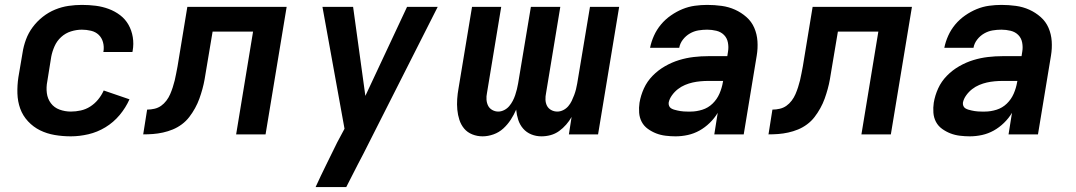

<svg xmlns="http://www.w3.org/2000/svg" viewBox="-20 -548 4390 783"><path d="M269 8Q235 8 203 2.5Q171 -3 143.5 -16.5Q116 -30 94.5 -53Q73 -76 62.5 -105Q52 -134 51 -167Q50 -200 55 -233L72 -333Q76 -360 86 -387Q96 -414 113.5 -437.5Q131 -461 154.5 -479.5Q178 -498 205 -509Q232 -520 259.5 -524Q287 -528 314 -528Q343 -528 370.5 -524.5Q398 -521 423.5 -511.5Q449 -502 470 -486Q491 -470 504 -447Q517 -424 521.5 -396.5Q526 -369 521 -341L520 -336H401L402 -338Q405 -358 400 -376Q395 -394 382.5 -406Q370 -418 351.5 -422.5Q333 -427 314 -427Q292 -427 269.5 -420Q247 -413 229.5 -397Q212 -381 202.5 -359.5Q193 -338 189 -317L173 -217Q168 -192 171 -168.5Q174 -145 187.5 -127Q201 -109 223 -101Q245 -93 269 -93Q289 -93 309.5 -97.5Q330 -102 348 -113.5Q366 -125 380 -142Q394 -159 403 -179L508 -143Q493 -109 468 -79Q443 -49 410 -29Q377 -9 340.5 -0.5Q304 8 269 8Z M564 0 580 -101Q595 -101 610 -104.5Q625 -108 637 -116.5Q649 -125 658.5 -137.5Q668 -150 674 -164Q680 -178 684.5 -192Q689 -206 692.5 -220Q696 -234 698.5 -248.5Q701 -263 704 -277L744 -520H1149L1063 0H943L1012 -419H847L821 -264Q818 -245 814.5 -225Q811 -205 805.5 -185Q800 -165 793 -145.5Q786 -126 775.5 -107Q765 -88 752 -71Q739 -54 721.5 -41Q704 -28 684.5 -20Q665 -12 644.5 -7.5Q624 -3 604 -1.5Q584 0 564 0Z M1267 215Q1288 169 1310.5 123.5Q1333 78 1355 33L1385 -23L1295 -520H1420L1470 -157L1640 -520H1765L1462 79L1439 123L1392 215Z M1948 8Q1926 8 1906 0Q1886 -8 1873 -23.5Q1860 -39 1853.5 -59Q1847 -79 1845 -100.5Q1843 -122 1844.5 -144Q1846 -166 1850 -188L1905 -520H2024L1966 -169Q1963 -155 1964 -141.5Q1965 -128 1970.5 -117Q1976 -106 1987.5 -99.5Q1999 -93 2012 -93Q2024 -93 2036 -99Q2048 -105 2056.5 -115Q2065 -125 2071 -136.5Q2077 -148 2081 -160Q2085 -172 2088 -184Q2091 -196 2093 -208L2145 -520H2265L2207 -169Q2204 -155 2204.5 -141.5Q2205 -128 2210.5 -117Q2216 -106 2227.5 -99.5Q2239 -93 2253 -93Q2265 -93 2277 -99Q2289 -105 2297.5 -115Q2306 -125 2311.5 -136.5Q2317 -148 2321.5 -160Q2326 -172 2329 -184Q2332 -196 2334 -208L2386 -520H2505L2419 0H2300L2311 -71Q2302 -55 2289 -40Q2276 -25 2260 -13.5Q2244 -2 2225.5 3Q2207 8 2188 8Q2166 8 2146.5 0Q2127 -8 2113.5 -23.5Q2100 -39 2093.5 -59Q2087 -79 2085 -101Q2076 -80 2063 -60Q2050 -40 2032.5 -24Q2015 -8 1992.5 0Q1970 8 1948 8Z M2735 8Q2715 8 2694.5 5.5Q2674 3 2656 -4Q2638 -11 2622 -22.5Q2606 -34 2597 -51Q2588 -68 2586.5 -88.5Q2585 -109 2588 -129Q2593 -159 2606 -187.5Q2619 -216 2641.5 -239Q2664 -262 2692 -278Q2720 -294 2749.5 -303Q2779 -312 2809 -315.5Q2839 -319 2869 -319H2946L2949 -338Q2952 -356 2948.5 -374.5Q2945 -393 2932.5 -405.5Q2920 -418 2901.5 -422.5Q2883 -427 2864 -427Q2846 -427 2828 -424Q2810 -421 2793.5 -411.5Q2777 -402 2765 -386.5Q2753 -371 2750 -353H2631Q2636 -378 2647 -402.5Q2658 -427 2675.5 -448Q2693 -469 2716 -485Q2739 -501 2763.5 -511Q2788 -521 2813.5 -524.5Q2839 -528 2864 -528Q2894 -528 2923 -524Q2952 -520 2977.5 -508.5Q3003 -497 3024 -478.5Q3045 -460 3056 -434.5Q3067 -409 3069 -380Q3071 -351 3066 -321L3013 0H2893L2907 -88Q2894 -66 2874.5 -47Q2855 -28 2832.5 -15.5Q2810 -3 2785 2.5Q2760 8 2735 8ZM2797 -93Q2820 -93 2844 -100.5Q2868 -108 2886 -125.5Q2904 -143 2914 -166Q2924 -189 2928 -213L2929 -218H2869Q2853 -218 2836.5 -216.5Q2820 -215 2804.5 -211.5Q2789 -208 2773.5 -201.5Q2758 -195 2744.5 -184.5Q2731 -174 2720.5 -159.5Q2710 -145 2707 -130Q2706 -123 2708.5 -116.5Q2711 -110 2716.5 -106.5Q2722 -103 2728.5 -101Q2735 -99 2742 -97.5Q2749 -96 2755 -95Q2761 -94 2768.5 -93.5Q2776 -93 2783 -93Q2790 -93 2797 -93Z M3114 0 3130 -101Q3145 -101 3160 -104.5Q3175 -108 3187 -116.5Q3199 -125 3208.5 -137.5Q3218 -150 3224 -164Q3230 -178 3234.5 -192Q3239 -206 3242.5 -220Q3246 -234 3248.5 -248.5Q3251 -263 3254 -277L3294 -520H3699L3613 0H3493L3562 -419H3397L3371 -264Q3368 -245 3364.5 -225Q3361 -205 3355.5 -185Q3350 -165 3343 -145.5Q3336 -126 3325.5 -107Q3315 -88 3302 -71Q3289 -54 3271.5 -41Q3254 -28 3234.5 -20Q3215 -12 3194.5 -7.5Q3174 -3 3154 -1.5Q3134 0 3114 0Z M3935 8Q3915 8 3894.5 5.5Q3874 3 3856 -4Q3838 -11 3822 -22.5Q3806 -34 3797 -51Q3788 -68 3786.5 -88.5Q3785 -109 3788 -129Q3793 -159 3806 -187.5Q3819 -216 3841.5 -239Q3864 -262 3892 -278Q3920 -294 3949.5 -303Q3979 -312 4009 -315.5Q4039 -319 4069 -319H4146L4149 -338Q4152 -356 4148.5 -374.5Q4145 -393 4132.5 -405.5Q4120 -418 4101.5 -422.5Q4083 -427 4064 -427Q4046 -427 4028 -424Q4010 -421 3993.5 -411.5Q3977 -402 3965 -386.5Q3953 -371 3950 -353H3831Q3836 -378 3847 -402.5Q3858 -427 3875.5 -448Q3893 -469 3916 -485Q3939 -501 3963.5 -511Q3988 -521 4013.5 -524.5Q4039 -528 4064 -528Q4094 -528 4123 -524Q4152 -520 4177.5 -508.5Q4203 -497 4224 -478.5Q4245 -460 4256 -434.5Q4267 -409 4269 -380Q4271 -351 4266 -321L4213 0H4093L4107 -88Q4094 -66 4074.5 -47Q4055 -28 4032.5 -15.5Q4010 -3 3985 2.5Q3960 8 3935 8ZM3997 -93Q4020 -93 4044 -100.5Q4068 -108 4086 -125.5Q4104 -143 4114 -166Q4124 -189 4128 -213L4129 -218H4069Q4053 -218 4036.5 -216.5Q4020 -215 4004.5 -211.5Q3989 -208 3973.5 -201.5Q3958 -195 3944.5 -184.5Q3931 -174 3920.5 -159.5Q3910 -145 3907 -130Q3906 -123 3908.5 -116.5Q3911 -110 3916.5 -106.5Q3922 -103 3928.5 -101Q3935 -99 3942 -97.5Q3949 -96 3955 -95Q3961 -94 3968.5 -93.5Q3976 -93 3983 -93Q3990 -93 3997 -93Z"/></svg>

Font: Iosevka Aile
Style: Bold Italic
Weight: 700
Italic angle: -9°
Designer: Belleve Invis
Foundry: Belleve Invis
Version: Version 28.0.1; ttfautohint (v1.8.4)